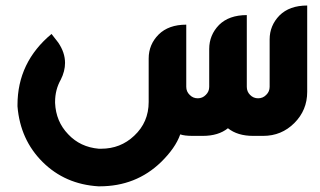

<svg xmlns="http://www.w3.org/2000/svg" viewBox="-20 -486 1142 686"><path d="M902.3 -134.8Q919.4 -134.8 931.2 -147Q943.4 -158.7 943.4 -175.8V-345.2Q943.4 -394.5 978.5 -430.7Q1014.2 -466.3 1077.6 -466.3V-157.7Q1077.6 -92.3 1031.7 -46.4Q985.8 -0.5 920.4 -0.5H884.3Q828.6 -0.5 794.4 -27.8Q760.3 -0.5 704.6 -0.5H668.5Q638.7 -0.5 624 -5.9Q615.2 19 597.9 43.7Q580.6 68.4 555.2 93.3Q465.8 179.7 335.9 179.7H331.5Q212.4 172.4 132.3 92.8Q52.2 13.2 42.5 -106V-110.8Q42.5 -263.7 164.1 -364.7L188 -334Q212.4 -298.3 212.4 -261.2Q212.4 -231.9 197.3 -201.7Q176.8 -165.5 176.8 -122.1V-118.2Q179.7 -51.8 223.6 -6.3Q266.6 39.6 333 45.4H341.3Q410.6 45.4 459.5 -1Q511.2 -49.3 511.2 -121.6V-276.9Q511.2 -327.1 546.9 -362.8Q582.5 -397.9 645.5 -397.9V-175.8Q645.5 -158.7 657.7 -147Q669.4 -134.8 686.5 -134.8Q703.6 -134.8 715.3 -147Q727.5 -158.7 727.5 -175.8V-311Q727.5 -360.8 762.7 -397Q798.3 -432.1 861.8 -432.1V-175.8Q861.8 -158.7 873.5 -147Q885.3 -134.8 902.3 -134.8Z"/></svg>

Font: DimaKhabar
Style: Bold
Weight: 700
Width: 6
Designer: R.Balvardi
Foundry: Dima Software Group
Version: Version 1.00;November 30, 2018;FontCreator 11.5.0.2427 64-bi